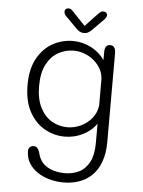

<svg xmlns="http://www.w3.org/2000/svg" viewBox="-60 -699 738 994"><g transform="rotate(5 309.5 -202.0)"><path d="M308 247.5Q269 247.5 233.5 237.5Q198 227.5 170.2 208.5Q142.5 189.5 126.5 162.5Q110.5 135.5 110.5 102Q110.5 88 118.2 80.8Q126 73.5 138.5 73.5Q151.5 73.5 158.2 82.8Q165 92 169 104Q179.5 153.5 218.2 176.2Q257 199 310 199Q350.5 199 383.8 182.8Q417 166.5 437 128.8Q457 91 457 28V-70.5Q431 -33.5 387 -11.5Q343 10.5 292.5 10.5Q238 10.5 189 -16.8Q140 -44 109.2 -99.8Q78.5 -155.5 78.5 -239Q78.5 -323 109.2 -378Q140 -433 189 -459.8Q238 -486.5 292.5 -486.5Q344 -486.5 388.2 -463.5Q432.5 -440.5 458.5 -401.5L459 -451Q462.5 -482 486.5 -482Q515.5 -482 515.5 -442V19Q515.5 79 499.2 122.5Q483 166 454.8 193.5Q426.5 221 388.8 234.2Q351 247.5 308 247.5ZM302.5 -39Q338.5 -39 372.5 -55Q406.5 -71 429.8 -100Q453 -129 457 -167V-305Q454 -343.5 430.5 -373.5Q407 -403.5 372.8 -420.2Q338.5 -437 302.5 -437Q259 -437 221.8 -416.2Q184.5 -395.5 161.5 -352Q138.5 -308.5 138.5 -239Q138.5 -171.5 161.5 -126.8Q184.5 -82 221.8 -60.5Q259 -39 302.5 -39ZM445 -611.5 389 -555Q378 -543.5 368.2 -538Q358.5 -532.5 345.5 -532.5Q333 -532.5 323.2 -538Q313.5 -543.5 302.5 -555L246.5 -611.5Q236 -622.5 236 -634Q236 -642 241.2 -647.2Q246.5 -652.5 255.5 -652.5Q264.5 -652.5 270.2 -648.2Q276 -644 284 -634.5L346 -569.5L407.5 -634.5Q415.5 -643 421.5 -647.8Q427.5 -652.5 436 -652.5Q445.5 -652.5 451.2 -647.5Q457 -642.5 457 -635Q457 -624 445 -611.5Z"/></g></svg>

Font: Sono Monospace Light
Style: Regular
Weight: 300
Version: Version 2.112